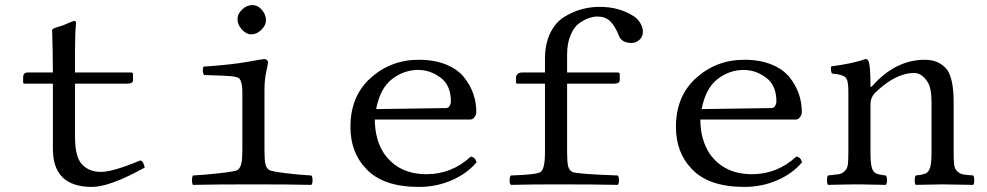

<svg xmlns="http://www.w3.org/2000/svg" viewBox="-20 -725 3880 755"><path d="M89 -440H188Q188 -489 187 -527.5Q186 -566 185.5 -585Q185 -604 185 -606Q185 -610 191 -613Q197 -616 209 -619.5Q221 -623 227 -625Q269 -643 271 -643Q279 -643 279 -634Q275 -594 275 -529V-440H495Q503 -440 503 -434V-409Q503 -396 479 -396H275V-187Q275 -107 303 -78Q331 -49 377 -49Q424 -49 531 -94Q544 -93 549 -66Q412 10 342 10Q188 10 188 -139V-396H76Q71 -396 71 -402V-420Q71 -440 89 -440Z M914 -650Q914 -671 932.5 -688Q951 -705 972 -705Q994 -705 1010 -686Q1026 -667 1026 -645Q1026 -626 1008 -608Q990 -590 968 -590Q948 -590 931 -609Q914 -628 914 -650ZM1020 -134Q1020 -97 1023.5 -80.5Q1027 -64 1038 -57Q1046 -51 1103.5 -44Q1161 -37 1204 -35Q1209 -30 1209 -16Q1209 -2 1204 2Q1118 0 978 0Q823 0 739 2Q735 -2 735 -16Q735 -30 739 -35Q781 -37 844 -44Q907 -51 915 -57Q925 -65 929 -81.5Q933 -98 933 -134V-364Q933 -401 922 -415Q916 -423 887.5 -425.5Q859 -428 782 -430Q774 -446 780 -463Q887 -470 954 -482Q1016 -493 1020 -493Q1025 -493 1029.5 -489Q1034 -485 1034 -480Q1034 -474 1027 -442.5Q1020 -411 1020 -372Z M1459 -296 1733 -300Q1743 -300 1748 -308.5Q1753 -317 1753 -326Q1753 -390 1712 -420Q1671 -450 1625 -450Q1568 -450 1521.5 -414Q1475 -378 1459 -296ZM1831 -109Q1848 -108 1854 -87Q1816 -42 1756 -16Q1696 10 1627 10Q1486 10 1420 -61Q1358 -125 1358 -226Q1358 -347 1437.5 -418.5Q1517 -490 1627 -490Q1688 -490 1733.5 -471.5Q1779 -453 1804 -422Q1829 -391 1841 -356.5Q1853 -322 1853 -284Q1853 -274 1846 -264.5Q1839 -255 1829 -255H1454Q1454 -176 1491 -120Q1548 -40 1657 -40Q1756 -40 1831 -109Z M2210 -126Q2210 -88 2214 -72Q2218 -56 2230 -49Q2243 -41 2409 -35Q2414 -30 2414 -16Q2414 -2 2409 2Q2323 0 2167 0Q2073 0 1989 2Q1984 -2 1984 -16Q1984 -30 1989 -35Q2092 -38 2106 -49Q2123 -61 2123 -126V-396H2015Q2009 -396 2009 -402V-420Q2009 -427 2015 -433.5Q2021 -440 2033 -440H2123V-493Q2123 -552 2143.5 -594.5Q2164 -637 2198 -658Q2232 -679 2266.5 -688.5Q2301 -698 2339 -698Q2416 -698 2474 -660Q2489 -650 2498.5 -633Q2508 -616 2508 -601Q2508 -580 2494 -568Q2480 -556 2464 -556Q2425 -556 2414 -584Q2398 -624 2379 -642Q2360 -660 2329 -660Q2314 -660 2296 -654Q2278 -648 2257.5 -633.5Q2237 -619 2223.5 -586.5Q2210 -554 2210 -510V-440H2409Q2417 -440 2417 -434V-409Q2417 -396 2393 -396H2210Z M2739 -296 3013 -300Q3023 -300 3028 -308.5Q3033 -317 3033 -326Q3033 -390 2992 -420Q2951 -450 2905 -450Q2848 -450 2801.5 -414Q2755 -378 2739 -296ZM3111 -109Q3128 -108 3134 -87Q3096 -42 3036 -16Q2976 10 2907 10Q2766 10 2700 -61Q2638 -125 2638 -226Q2638 -347 2717.5 -418.5Q2797 -490 2907 -490Q2968 -490 3013.5 -471.5Q3059 -453 3084 -422Q3109 -391 3121 -356.5Q3133 -322 3133 -284Q3133 -274 3126 -264.5Q3119 -255 3109 -255H2734Q2734 -176 2771 -120Q2828 -40 2937 -40Q3036 -40 3111 -109Z M3412 -389Q3503 -490 3617 -490Q3669 -490 3700 -456Q3730 -423 3730 -322V-126Q3730 -94 3732 -77.5Q3734 -61 3744 -51.5Q3754 -42 3766.5 -39.5Q3779 -37 3807 -35Q3811 -30 3811 -16Q3811 -2 3807 2Q3721 0 3686 0Q3665 0 3581 2Q3577 -2 3577 -16Q3577 -30 3581 -35Q3610 -38 3621 -43.5Q3632 -49 3637.5 -66.5Q3643 -84 3643 -126V-325Q3643 -378 3628 -402Q3605 -438 3575 -438Q3501 -438 3420 -359Q3403 -340 3403 -317V-126Q3403 -84 3408 -66.5Q3413 -49 3424 -43.5Q3435 -38 3463 -35Q3468 -30 3468 -16Q3468 -2 3463 2Q3379 0 3359 0Q3318 0 3236 2Q3232 -2 3232 -16Q3232 -30 3236 -35Q3266 -38 3278.5 -40Q3291 -42 3301.5 -52Q3312 -62 3314 -78Q3316 -94 3316 -126V-368Q3316 -410 3304.5 -421Q3293 -432 3251 -436Q3245 -453 3249 -464Q3339 -476 3383 -493Q3391 -493 3395 -485Q3403 -467 3403 -389Q3403 -377 3412 -389Z"/></svg>

Font: Linux Libertine Mono O
Style: Mono
Weight: 400
Designer: Philipp H. Poll
Foundry: Philipp H. Poll
Version: Version 5.1.7